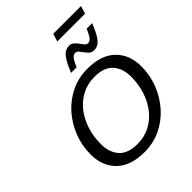

<svg xmlns="http://www.w3.org/2000/svg" viewBox="-291 -1233 1403 1403"><g transform="rotate(-45 410.0 -532.0)"><path d="M798 -450Q798 -359.5 765.8 -276.8Q733.5 -194 676 -129.2Q618.5 -64.5 541 -27.2Q463.5 10 372.5 10Q229.5 10 154.8 -63Q80 -136 80 -257Q80 -348 112.2 -430.5Q144.5 -513 202 -577.8Q259.5 -642.5 337.2 -679.8Q415 -717 505.5 -717Q648.5 -717 723.2 -644Q798 -571 798 -450ZM186.5 -258.5Q186.5 -171.5 232.2 -120Q278 -68.5 376 -68.5Q449.5 -68.5 507.8 -99.2Q566 -130 607.2 -183.2Q648.5 -236.5 670 -305Q691.5 -373.5 691.5 -448.5Q691.5 -535.5 645.8 -587Q600 -638.5 502 -638.5Q428.5 -638.5 370.2 -607.8Q312 -577 270.8 -523.8Q229.5 -470.5 208 -402Q186.5 -333.5 186.5 -258.5ZM767 -927.5Q742 -866 721.5 -833.5Q701 -801 680.8 -788.8Q660.5 -776.5 636.5 -776.5Q615 -776.5 600.2 -789.5Q585.5 -802.5 573.8 -819.2Q562 -836 551 -849Q540 -862 526 -862Q514.5 -862 505 -856.2Q495.5 -850.5 484.5 -833Q473.5 -815.5 457.5 -779.5H400.5Q425.5 -841 446 -873.5Q466.5 -906 486.8 -918.2Q507 -930.5 531 -930.5Q552.5 -930.5 567.2 -917.5Q582 -904.5 593.8 -887.8Q605.5 -871 616.5 -858Q627.5 -845 641.5 -845Q653 -845 662.5 -850.8Q672 -856.5 683 -874.2Q694 -892 710 -927.5ZM492 -1013 510.5 -1073.5H797L779 -1013Z"/></g></svg>

Font: Newsreader 6pt
Style: Italic
Weight: 400
Italic angle: -17°
Designer: Hugues Gentile
Foundry: Production Type
Version: Version 1.003; ttfautohint (v1.8.3)